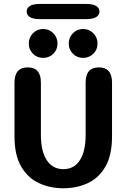

<svg xmlns="http://www.w3.org/2000/svg" viewBox="-20 -970 659 1000"><path d="M310 10.5Q240 10.5 182.2 -16.5Q124.5 -43.5 90 -103Q55.5 -162.5 55.5 -259.5V-540Q55.5 -619 124.5 -619Q193 -619 193 -540V-267Q193 -182 223.8 -135.5Q254.5 -89 310 -89Q366 -89 396 -135.5Q426 -182 426 -267V-540Q426 -619 494.5 -619Q563.5 -619 563.5 -540V-259.5Q563.5 -162.5 529.5 -103Q495.5 -43.5 438 -16.5Q380.5 10.5 310 10.5ZM204.5 -668.5Q173.5 -668.5 151.8 -690Q130 -711.5 130 -743Q130 -775 151.8 -797Q173.5 -819 204.5 -819Q236 -819 257.8 -797Q279.5 -775 279.5 -743Q279.5 -711.5 257.8 -690Q236 -668.5 204.5 -668.5ZM412.5 -668.5Q381.5 -668.5 359.8 -690Q338 -711.5 338 -743Q338 -775 359.8 -797Q381.5 -819 412.5 -819Q444 -819 466 -797Q488 -775 488 -743Q488 -711.5 466 -690Q444 -668.5 412.5 -668.5ZM119 -910Q119 -928 135.5 -938.8Q152 -949.5 188.5 -949.5H428.5Q464.5 -949.5 481.2 -938.8Q498 -928 498 -910Q498 -892 481.2 -881.2Q464.5 -870.5 428.5 -870.5H188.5Q152 -870.5 135.5 -881.2Q119 -892 119 -910Z"/></svg>

Font: Sono ExtraLight Monospace SemiBold
Style: Regular
Weight: 600
Version: Version 2.112